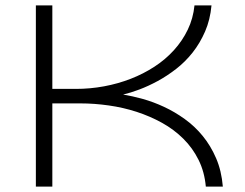

<svg xmlns="http://www.w3.org/2000/svg" viewBox="-20 -691 907 711"><path d="M742.2 0Q737.3 -54.7 715.3 -98.9Q693.4 -143.1 658.9 -177.2Q624.5 -211.4 580.1 -236.1Q535.6 -260.7 485.8 -276.9Q436 -293 382.8 -300.5Q329.6 -308.1 277.8 -308.1H173.8V0H112.8V-670.9H173.8V-361.8H261.2Q313.5 -361.8 365.2 -371.3Q417 -380.9 464.1 -399.2Q511.2 -417.5 552 -444.1Q592.8 -470.7 624 -505.1Q655.3 -539.6 675.3 -581.1Q695.3 -622.6 700.2 -670.9H763.2Q758.3 -617.7 739.5 -574.5Q720.7 -531.2 693.4 -496.6Q666 -461.9 632.3 -435.8Q598.6 -409.7 564 -390.9Q529.3 -372.1 496.1 -359.6Q462.9 -347.2 436 -340.8Q469.7 -335.4 509 -324.5Q548.3 -313.5 587.6 -295.2Q627 -276.9 664.1 -250.2Q701.2 -223.6 730.7 -187.5Q760.3 -151.4 780.3 -105Q800.3 -58.6 805.2 0Z"/></svg>

Font: Syncopate
Style: Regular
Weight: 300
Width: 7
Designer: Astigmatic (AOETI)
Foundry: Astigmatic (AOETI)
Version: Version 001.000